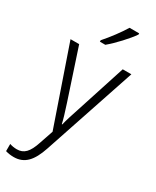

<svg xmlns="http://www.w3.org/2000/svg" viewBox="-250 -882 924 1137"><g transform="rotate(30 211.5 -313.0)"><path d="M340 -808V-816H274C247 -771 202 -711 163 -667V-657H200C247 -696 311 -765 340 -808ZM5 -583 187 -55 155 39C131 112 103 141 55 141C37 141 21 138 6 133V182C23 187 40 190 62 190C136 190 178 142 210 47L421 -583H362L253 -246C237 -198 223 -155 215 -121H212C205 -154 193 -191 175 -247L64 -583Z"/></g></svg>

Font: Noto Sans Tamil UI SemiCondensed Light
Style: Regular
Weight: 300
Width: 4
Designer: Jelle Bosma - Monotype Design Team
Foundry: Monotype Imaging Inc.
Version: Version 2.004